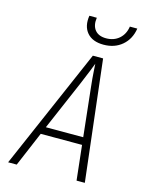

<svg xmlns="http://www.w3.org/2000/svg" viewBox="-137 -1036 874 1122"><g transform="rotate(15 300.0 -475.0)"><path d="M24 0 341 -730H403L488 0H438L415 -210H165L76 0ZM184 -255H410L378 -550Q372 -604 370 -640.5Q368 -677 367 -688Q363 -677 348.5 -640.5Q334 -604 311 -550ZM384 -808Q317 -808 284 -846.5Q251 -885 261 -950H306Q299 -903 321 -875.5Q343 -848 389 -848Q436 -848 467.5 -875.5Q499 -903 506 -950H551Q541 -885 496 -846.5Q451 -808 384 -808Z"/></g></svg>

Font: JetBrains Mono Thin
Style: Italic
Weight: 100
Italic angle: -9°
Monospace: yes
Designer: Philipp Nurullin, Konstantin Bulenkov
Foundry: JetBrains
Version: Version 2.305; ttfautohint (v1.8.4.7-5d5b)